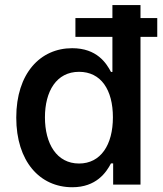

<svg xmlns="http://www.w3.org/2000/svg" viewBox="-20 -748 660 778"><path d="M272.9 10.7C370.1 10.7 410.6 -49.3 429.7 -85.9H438.5V0H549.3V-598.6H617.2V-674.8H549.3V-727.5H435.5V-674.8H285.6V-598.6H435.5V-456.5H429.7C411.1 -491.7 373 -552.7 272.5 -552.7C143.1 -552.7 45.9 -450.7 45.9 -271.5C45.9 -94.2 141.1 10.7 272.9 10.7ZM300.3 -85.4C209.5 -85.4 162.1 -166 162.1 -272.5C162.1 -377.9 208.5 -457 300.3 -457C389.6 -457 437.5 -383.8 437.5 -272.5C437.5 -161.1 388.2 -85.4 300.3 -85.4Z"/></svg>

Font: Raveo Medium
Style: Regular
Weight: 500
Designer: Jakub Foglar, Rasmus Andersson (Inter)
Foundry: Jakubfoglar.com
Version: Version 1.100;Glyphs 3.2.3 (3260)